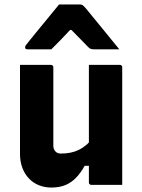

<svg xmlns="http://www.w3.org/2000/svg" viewBox="-20 -832 640 864"><path d="M209 -540Q213 -540 215 -538.5Q217 -537 218.5 -535Q220 -533 220 -529Q220 -485 220 -438.5Q220 -392 220 -346.5Q220 -301 220 -258Q220 -215 220 -177Q220 -161 229 -151Q238 -141 254 -141Q277 -141 297 -145Q317 -149 334.5 -157.5Q352 -166 368 -179.5Q384 -193 397 -212V-86H361Q344 -55 323 -33Q302 -11 275 0.5Q248 12 211 12Q181 12 155 1.5Q129 -9 110 -29Q91 -49 80.5 -77Q70 -105 70 -140Q70 -185 70 -230Q70 -275 70 -320Q70 -365 70 -410Q70 -442 70 -475Q70 -508 70 -540Q105 -540 140 -540Q175 -540 209 -540ZM519 -540Q523 -540 525 -538.5Q527 -537 528.5 -535Q530 -533 530 -529Q530 -457 530 -385.5Q530 -314 530 -242Q530 -170 530 -98Q530 -80 530 -63Q530 -46 530 -30Q530 -14 530 0Q505 0 481 0Q457 0 434.5 0Q412 0 391 0Q388 0 385.5 -1.5Q383 -3 381.5 -5Q380 -7 380 -11Q380 -99 380 -187.5Q380 -276 380 -364Q380 -452 380 -540Q405 -540 427.5 -540Q450 -540 473 -540Q496 -540 519 -540ZM246 -812Q270 -812 293.5 -812Q317 -812 340 -812Q348 -812 353 -808Q358 -804 370 -790Q377 -781 394 -760.5Q411 -740 433 -713Q455 -686 477 -659Q499 -632 517 -610Q489 -610 461 -610Q433 -610 405 -610Q394 -610 388.5 -612Q383 -614 376 -621Q366 -631 343.5 -654.5Q321 -678 281 -718L333 -697H267L317 -720Q280 -680 255.5 -655Q231 -630 211 -610H104Q100 -610 97.5 -611Q95 -612 94 -614.5Q93 -617 93 -619Q93 -624 96 -628Q99 -632 111 -647Q122 -661 140.5 -683.5Q159 -706 179.5 -731Q200 -756 218 -778Q236 -800 246 -812Z"/></svg>

Font: Recursive ExtraBold
Style: Regular
Weight: 800
Version: Version 1.085